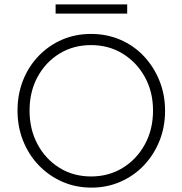

<svg xmlns="http://www.w3.org/2000/svg" viewBox="-20 -847 833 877"><path d="M398 10Q326 10 264.5 -17Q203 -44 157 -92Q111 -140 85.5 -204Q60 -268 60 -342Q60 -416 85 -479.5Q110 -543 156 -591Q202 -639 263 -665.5Q324 -692 396 -692Q468 -692 529.5 -665.5Q591 -639 636.5 -591Q682 -543 708 -479Q734 -415 734 -341Q734 -267 708.5 -203.5Q683 -140 637.5 -92Q592 -44 530.5 -17Q469 10 398 10ZM396 -41Q477 -41 541 -80.5Q605 -120 642 -188Q679 -256 679 -342Q679 -427 642 -494.5Q605 -562 541 -601.5Q477 -641 396 -641Q315 -641 251.5 -602Q188 -563 151.5 -495.5Q115 -428 115 -342Q115 -256 151.5 -188Q188 -120 251.5 -80.5Q315 -41 396 -41ZM234 -827H561V-785H234Z"/></svg>

Font: Outfit ExtraLight
Style: Regular
Weight: 200
Designer: Rodrigo Fuenzalida
Foundry: fragTYPE
Version: Version 1.100; ttfautohint (v1.8.4.7-5d5b);gftools[0.9.27]